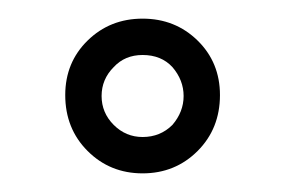

<svg xmlns="http://www.w3.org/2000/svg" viewBox="-20 -744 306 206"><path d="M50 -642Q50 -677 74 -700.5Q98 -724 133 -724Q168 -724 192 -700.5Q216 -677 216 -642Q216 -606 192 -582Q168 -558 133 -558Q98 -558 74 -582Q50 -606 50 -642ZM102 -672Q89 -659 89 -641Q89 -623 102 -610Q115 -597 133 -597Q152 -597 165 -610Q177 -624 177 -641Q177 -658 165 -672Q153 -685 133 -685Q114 -685 102 -672Z"/></svg>

Font: IngvarSans
Style: Regular
Weight: 400
Version: Version 1.000